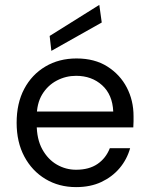

<svg xmlns="http://www.w3.org/2000/svg" viewBox="-20 -753 608 785"><path d="M291 12Q221 12 166 -21Q111 -54 79.5 -113Q48 -172 48 -251Q48 -331 79 -389.5Q110 -448 165.5 -481Q221 -514 293 -514Q367 -514 419 -481Q471 -448 498.5 -395Q526 -342 526 -278Q526 -268 526 -257Q526 -246 525 -232H111V-297H443Q440 -366 397.5 -404.5Q355 -443 291 -443Q249 -443 212 -423.5Q175 -404 152.5 -367Q130 -330 130 -274V-246Q130 -184 153 -142.5Q176 -101 212.5 -80Q249 -59 291 -59Q344 -59 378.5 -82.5Q413 -106 429 -147H512Q499 -101 469 -65.5Q439 -30 394.5 -9Q350 12 291 12ZM190 -545 183 -606 386 -733 396 -661Z"/></svg>

Font: DM Sans 16pt
Style: Regular
Weight: 400
Version: Version 4.004;gftools[0.9.30]